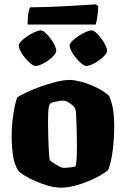

<svg xmlns="http://www.w3.org/2000/svg" viewBox="-20 -871 584 891"><path d="M262 0Q237 0 206 -8.5Q175 -17 145.5 -30Q116 -43 94.5 -56Q73 -69 65 -79Q46 -108 40 -151.5Q34 -195 34 -239Q34 -276 38 -311.5Q42 -347 48 -376Q54 -405 61 -420Q75 -429 103.5 -442.5Q132 -456 168 -469Q204 -482 240 -491Q276 -500 303 -500Q323 -500 349.5 -493.5Q376 -487 403 -476Q430 -465 452.5 -451.5Q475 -438 487 -425Q495 -406 500 -386Q505 -366 507.5 -341.5Q510 -317 510 -284Q510 -226 502.5 -169.5Q495 -113 482 -82Q470 -71 445.5 -57Q421 -43 389.5 -30Q358 -17 325 -8.5Q292 0 262 0ZM275 -92Q277 -92 286.5 -92.5Q296 -93 308 -94.5Q320 -96 329 -98Q334 -106 335.5 -134Q337 -162 337 -198Q337 -228 336 -265.5Q335 -303 333.5 -333Q332 -363 328 -369Q324 -376 314.5 -384Q305 -392 294 -398Q283 -404 272 -404Q263 -404 252 -402Q241 -400 231 -397.5Q221 -395 213 -391Q209 -387 206.5 -374Q204 -361 203.5 -342.5Q203 -324 203 -301Q203 -270 204 -232Q205 -194 207 -164.5Q209 -135 211 -128Q213 -125 221 -119.5Q229 -114 239.5 -107.5Q250 -101 259.5 -96.5Q269 -92 275 -92ZM380 -565Q372 -565 359 -575.5Q346 -586 333 -601.5Q320 -617 311.5 -633Q303 -649 303 -659Q303 -668 314.5 -680Q326 -692 343.5 -703.5Q361 -715 378 -722.5Q395 -730 405 -730Q414 -730 426 -719Q438 -708 450 -692.5Q462 -677 469.5 -661Q477 -645 477 -635Q477 -624 459 -607Q441 -590 418 -577.5Q395 -565 380 -565ZM145 -565Q136 -565 123 -575.5Q110 -586 97 -601.5Q84 -617 75.5 -633Q67 -649 67 -659Q67 -668 78.5 -680Q90 -692 107.5 -703.5Q125 -715 142 -722.5Q159 -730 169 -730Q178 -730 190 -719.5Q202 -709 214 -693Q226 -677 233.5 -661.5Q241 -646 241 -635Q241 -624 223.5 -607Q206 -590 183 -577.5Q160 -565 145 -565ZM108 -757Q108 -792 112 -812Q116 -832 120 -837Q153 -837 197.5 -838.5Q242 -840 288 -842.5Q334 -845 371 -847.5Q408 -850 425 -851L436 -842Q435 -812 431 -788.5Q427 -765 424 -757Z"/></svg>

Font: Texturina 12pt Black
Style: Regular
Weight: 900
Designer: Guillermo Torres Carreño
Foundry: Omnibus-Type
Version: Version 1.002